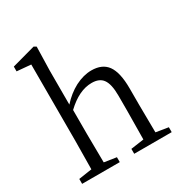

<svg xmlns="http://www.w3.org/2000/svg" viewBox="-181 -923 1003 1057"><g transform="rotate(-30 320.0 -394.0)"><path d="M36.1 0V-31.2L120.1 -43.9Q122.1 -151.4 122.1 -222.7V-709L33.2 -716.8V-747.1L182.6 -788.1L197.3 -779.3L193.4 -628.9V-413.1Q236.3 -460.9 288.1 -488.3Q341.8 -515.6 391.6 -515.6Q460 -515.6 492.2 -471.7Q525.4 -425.8 525.4 -324.2V-222.7Q525.4 -151.4 527.3 -43.9L605.5 -31.2V0H367.2V-31.2L450.2 -43Q452.1 -152.3 452.1 -222.7V-320.3Q452.1 -394.5 428.7 -425.8Q407.2 -455.1 358.4 -455.1Q278.3 -455.1 196.3 -377V-222.7Q196.3 -152.3 198.2 -43L275.4 -31.2V0Z"/></g></svg>

Font: Bpmf GenYo Min R
Style: R
Weight: 400
Foundry: But Ko
Version: Version 1.320